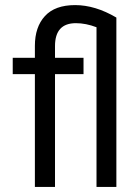

<svg xmlns="http://www.w3.org/2000/svg" viewBox="-20 -734 550 754"><path d="M308 -443H196V0H117V-443H30V-507H117V-554Q117 -628 156.5 -671Q196 -714 275 -714Q354 -714 437 -665V0H359V-627Q317 -643 278 -643Q196 -643 196 -553V-507H308Z"/></svg>

Font: Hind Colombo
Style: Regular
Weight: 400
Designer: Jyotish Sonowal, Aditi Pimprikar
Foundry: Indian Type Foundry
Version: Version 1.000;PS 1.0;hotconv 1.0.86;makeotf.lib2.5.63406; tt